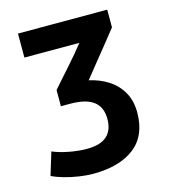

<svg xmlns="http://www.w3.org/2000/svg" viewBox="-107 -611 774 881"><g transform="rotate(-15 280.0 -170.5)"><path d="M228 185Q197 185 160.5 179.5Q124 174 91 164.5Q58 155 35 144L68 36Q101 50 145.5 58.5Q190 67 230 67Q293 67 324 39.5Q355 12 355 -41Q355 -71 345.5 -92Q336 -113 317.5 -126.5Q299 -140 271.5 -146.5Q244 -153 208 -153H164V-230Q180 -248 201 -272Q222 -296 244.5 -321Q267 -346 287 -370Q307 -394 321 -412H60V-526H484V-442Q468 -421 439.5 -386Q411 -351 379 -311Q347 -271 318 -235Q368 -224 408 -198.5Q448 -173 471.5 -132Q495 -91 495 -35Q495 75 424 130Q353 185 228 185Z"/></g></svg>

Font: Ubuntu Sans Mono
Style: Regular
Weight: 400
Monospace: yes
Designer: Dalton Maag Ltd
Foundry: Dalton Maag Ltd
Version: Version 1.006